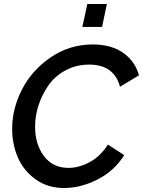

<svg xmlns="http://www.w3.org/2000/svg" viewBox="-20 -937 717 963"><path d="M393 -802 418 -917H516L492 -802ZM41 -291Q41 -392 90.5 -488.5Q140 -585 234.5 -649.5Q329 -714 445 -714Q539 -714 598.5 -671.5Q658 -629 677 -559L582 -502Q552 -613 427 -613Q362 -613 308.5 -584Q255 -555 223 -509Q191 -463 173.5 -409.5Q156 -356 156 -302Q156 -213 200.5 -154Q245 -95 323 -95Q377 -95 431 -124.5Q485 -154 521 -212L603 -159Q554 -80 469.5 -37Q385 6 301 6Q219 6 158.5 -37.5Q98 -81 69.5 -147.5Q41 -214 41 -291Z"/></svg>

Font: Raleway-v4020 SemiBold
Style: Italic
Weight: 600
Italic angle: -12°
Designer: Matt McInerney, Pablo Impallari, Rodrigo Fuenzalida
Foundry: Matt McInerney, Pablo Impallari, Rodrigo Fuenzalida
Version: Version 4.020;PS 004.020;hotconv 1.0.88;makeotf.lib2.5.64775